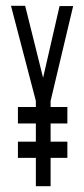

<svg xmlns="http://www.w3.org/2000/svg" viewBox="-20 -644 290 664"><path d="M155 0V-98H213V-154H155V-217H213V-274H155V-295L233 -623H186L129 -375L67 -624H18L104 -295V-274H42V-217H104V-154H42V-98H104V0Z"/></svg>

Font: Inconsolata UltraCondensed Thin
Style: Regular
Weight: 100
Width: 1
Monospace: yes
Designer: Raph Levien, Cyreal, Brenton Simpson
Foundry: Raph Levien, Cyreal, Google
Version: Version 3.100